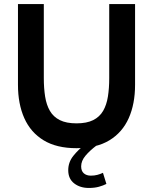

<svg xmlns="http://www.w3.org/2000/svg" viewBox="-20 -720 758 951"><path d="M359 14Q260.5 14 196.2 -25Q132 -64 100.5 -134.5Q69 -205 69 -300V-700H197V-333Q197 -283 203.5 -241.8Q210 -200.5 227.2 -170.8Q244.5 -141 276.5 -125Q308.5 -109 359 -109Q409.5 -109 441.5 -125Q473.5 -141 490.8 -170.8Q508 -200.5 514.5 -241.8Q521 -283 521 -333V-700H649V-300Q649 -205 617.5 -134.5Q586 -64 521.8 -25Q457.5 14 359 14ZM397 0H459Q424.5 26 403.2 51.5Q382 77 382 104Q382 127 395.2 138.5Q408.5 150 430 150Q447.5 150 461.8 146.2Q476 142.5 490 136L507 191Q491.5 199 470 205Q448.5 211 420 211Q376.5 211 347.2 188.2Q318 165.5 318 123Q318 83 343.8 51.2Q369.5 19.5 397 0Z"/></svg>

Font: Cabin Resolve
Style: Bold-Resolve
Weight: 700
Designer: Pablo Impallari
Foundry: Pablo Impallari. http://www.impallari.com Igino Marini. http://www.ikern.com
Version: Version 3.001